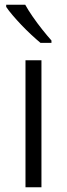

<svg xmlns="http://www.w3.org/2000/svg" viewBox="-20 -786 281 806"><path d="M154 0H87V-533H154ZM86 -766Q98 -744 117 -716.5Q136 -689 157.5 -662Q179 -635 196 -616V-606H150Q132 -621 111 -640.5Q90 -660 70 -681Q50 -702 33 -722Q16 -742 6 -757V-766Z"/></svg>

Font: Noto Sans Syriac Eastern Light
Style: Regular
Weight: 300
Designer: Patrick Giasson and the Monotype Design Team
Foundry: Monotype Imaging Inc.
Version: Version 3.001